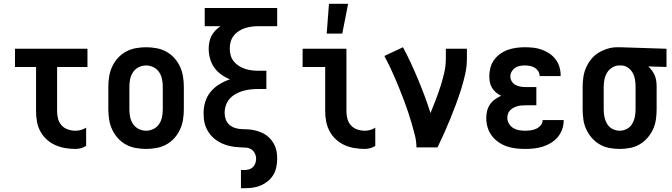

<svg xmlns="http://www.w3.org/2000/svg" viewBox="-20 -777 3540 1012"><path d="M378 8Q351 8 324 3.5Q297 -1 272 -12Q247 -23 226.5 -41.5Q206 -60 193 -84Q180 -108 175 -135Q170 -162 170 -189V-424H59V-520H441V-424H281V-189Q281 -169 286.5 -149.5Q292 -130 305.5 -115.5Q319 -101 338.5 -94.5Q358 -88 378 -88Q393 -88 407 -92Q421 -96 434 -104V-8Q421 0 407 4Q393 8 378 8Z M750 8Q723 8 695.5 3Q668 -2 644 -15Q620 -28 601.5 -48.5Q583 -69 571.5 -93.5Q560 -118 555.5 -145.5Q551 -173 551 -200V-320Q551 -347 555.5 -374.5Q560 -402 571.5 -426.5Q583 -451 601.5 -471.5Q620 -492 644 -505Q668 -518 695.5 -523Q723 -528 750 -528Q777 -528 804.5 -523Q832 -518 856 -505Q880 -492 898.5 -471.5Q917 -451 928.5 -426.5Q940 -402 944.5 -374.5Q949 -347 949 -320V-200Q949 -173 944.5 -145.5Q940 -118 928.5 -93.5Q917 -69 898.5 -48.5Q880 -28 856 -15Q832 -2 804.5 3Q777 8 750 8ZM750 -88Q770 -88 788.5 -97Q807 -106 818.5 -123Q830 -140 834 -160Q838 -180 838 -200V-320Q838 -340 834 -360Q830 -380 818.5 -397Q807 -414 788.5 -423Q770 -432 750 -432Q730 -432 711.5 -423Q693 -414 681.5 -397Q670 -380 666 -360Q662 -340 662 -320V-200Q662 -180 666 -160Q670 -140 681.5 -123Q693 -106 711.5 -97Q730 -88 750 -88Z M1250 215V119H1270Q1282 119 1293.5 115.5Q1305 112 1313.5 103.5Q1322 95 1326 83Q1330 71 1330 60Q1330 45 1323 31Q1316 17 1303.5 9.5Q1291 2 1275.5 1Q1260 0 1245.5 -0.5Q1231 -1 1216 -3Q1201 -5 1186.5 -8.5Q1172 -12 1158.5 -17.5Q1145 -23 1132 -30.5Q1119 -38 1107.5 -48Q1096 -58 1087 -69.5Q1078 -81 1071 -94.5Q1064 -108 1060 -122Q1056 -136 1054.5 -151Q1053 -166 1053 -181Q1053 -211 1062 -240.5Q1071 -270 1090.5 -293.5Q1110 -317 1136.5 -333Q1163 -349 1192 -359Q1167 -369 1145.5 -384.5Q1124 -400 1109 -421.5Q1094 -443 1087 -468.5Q1080 -494 1080 -520Q1080 -538 1083.5 -555.5Q1087 -573 1095 -588.5Q1103 -604 1115.5 -616.5Q1128 -629 1142 -639H1059V-735H1441V-639H1346Q1327 -639 1309 -637Q1291 -635 1273.5 -629.5Q1256 -624 1240 -614Q1224 -604 1212.5 -589.5Q1201 -575 1196 -557.5Q1191 -540 1191 -521Q1191 -503 1196 -485Q1201 -467 1212.5 -453Q1224 -439 1240 -429Q1256 -419 1273.5 -413.5Q1291 -408 1309 -406Q1327 -404 1346 -404H1384V-308H1346Q1325 -308 1304 -306Q1283 -304 1263 -298.5Q1243 -293 1224.5 -283Q1206 -273 1192 -258Q1178 -243 1171 -223Q1164 -203 1164 -182Q1164 -164 1170 -147.5Q1176 -131 1189 -119.5Q1202 -108 1219 -102.5Q1236 -97 1253.5 -96.5Q1271 -96 1288.5 -95Q1306 -94 1323 -90Q1340 -86 1356 -79.5Q1372 -73 1386 -62.5Q1400 -52 1411 -38Q1422 -24 1429 -8Q1436 8 1438.5 25Q1441 42 1441 59Q1441 81 1436.5 103Q1432 125 1421 144Q1410 163 1393 177Q1376 191 1355.5 200Q1335 209 1313.5 212Q1292 215 1270 215Z M1903 8Q1876 8 1848.5 3.5Q1821 -1 1796.5 -12Q1772 -23 1751.5 -41.5Q1731 -60 1718 -84Q1705 -108 1699.5 -135Q1694 -162 1694 -189V-424H1575V-520H1806V-189Q1806 -169 1811.5 -149.5Q1817 -130 1830.5 -115.5Q1844 -101 1863.5 -94.5Q1883 -88 1903 -88Q1917 -88 1931.5 -92Q1946 -96 1958 -104V-8Q1946 0 1931.5 4Q1917 8 1903 8ZM1702 -600 1714 -757H1815L1784 -600Z M2175 0Q2175 -32 2167 -63.5Q2159 -95 2150 -126Q2141 -157 2131 -187Q2121 -217 2109.5 -247.5Q2098 -278 2086 -307.5Q2074 -337 2061.5 -366.5Q2049 -396 2035 -425Q2021 -454 2006 -482L2104 -528Q2126 -487 2146 -444Q2166 -401 2184 -357.5Q2202 -314 2218.5 -270Q2235 -226 2249 -181Q2263 -215 2276.5 -250Q2290 -285 2301.5 -321Q2313 -357 2321.5 -393.5Q2330 -430 2330 -468V-520H2441V-468Q2441 -427 2432 -386.5Q2423 -346 2410.5 -306.5Q2398 -267 2383.5 -228Q2369 -189 2353.5 -151Q2338 -113 2321 -75Q2304 -37 2286 0Z M2747 8Q2722 8 2697.5 5Q2673 2 2650 -6Q2627 -14 2606.5 -28.5Q2586 -43 2571.5 -62.5Q2557 -82 2550 -106Q2543 -130 2543 -155Q2543 -174 2547.5 -192.5Q2552 -211 2562.5 -226.5Q2573 -242 2588.5 -253Q2604 -264 2621 -272Q2607 -279 2594.5 -289.5Q2582 -300 2573.5 -314Q2565 -328 2562 -343.5Q2559 -359 2559 -376Q2559 -398 2565 -420.5Q2571 -443 2584.5 -461.5Q2598 -480 2617 -493.5Q2636 -507 2657.5 -514.5Q2679 -522 2701.5 -525Q2724 -528 2747 -528Q2769 -528 2791.5 -525.5Q2814 -523 2835 -515.5Q2856 -508 2875 -495.5Q2894 -483 2907.5 -465.5Q2921 -448 2928 -426Q2935 -404 2935 -382V-376H2824V-378Q2824 -391 2816.5 -402.5Q2809 -414 2797.5 -420.5Q2786 -427 2773 -429.5Q2760 -432 2747 -432Q2733 -432 2719.5 -429.5Q2706 -427 2695 -419.5Q2684 -412 2677 -400Q2670 -388 2670 -374Q2670 -360 2677.5 -348Q2685 -336 2697 -329.5Q2709 -323 2722.5 -320.5Q2736 -318 2750 -318H2807V-222H2750Q2739 -222 2728 -221Q2717 -220 2706.5 -217Q2696 -214 2686.5 -209Q2677 -204 2669 -196Q2661 -188 2657.5 -177.5Q2654 -167 2654 -156Q2654 -140 2662.5 -125.5Q2671 -111 2684.5 -102.5Q2698 -94 2714.5 -91Q2731 -88 2747 -88Q2762 -88 2777 -90Q2792 -92 2805.5 -98Q2819 -104 2829.5 -116Q2840 -128 2840 -143V-144H2951V-140Q2951 -117 2942.5 -94Q2934 -71 2919 -53.5Q2904 -36 2883.5 -23.5Q2863 -11 2840.5 -4Q2818 3 2794.5 5.5Q2771 8 2747 8Z M3246 8Q3219 8 3192 3Q3165 -2 3141.5 -15.5Q3118 -29 3100 -49.5Q3082 -70 3070.5 -94.5Q3059 -119 3055 -146Q3051 -173 3051 -200V-320Q3051 -346 3055 -372Q3059 -398 3069.5 -421.5Q3080 -445 3096.5 -465.5Q3113 -486 3135.5 -499.5Q3158 -513 3183 -520.5Q3208 -528 3234 -528H3250L3493 -520V-424L3397 -427Q3408 -417 3417 -404.5Q3426 -392 3431.5 -378.5Q3437 -365 3439 -350Q3441 -335 3441 -320V-200Q3441 -173 3437 -146Q3433 -119 3421.5 -94.5Q3410 -70 3392 -49.5Q3374 -29 3350.5 -15.5Q3327 -2 3300 3Q3273 8 3246 8ZM3246 -88Q3266 -88 3284 -97.5Q3302 -107 3312 -124Q3322 -141 3326 -160.5Q3330 -180 3330 -200V-320Q3330 -339 3327 -357.5Q3324 -376 3315 -392.5Q3306 -409 3290.5 -420Q3275 -431 3256 -432H3244Q3225 -432 3207.5 -421.5Q3190 -411 3180 -394.5Q3170 -378 3166 -358.5Q3162 -339 3162 -320V-200Q3162 -180 3166 -160.5Q3170 -141 3180 -124Q3190 -107 3208 -97.5Q3226 -88 3246 -88Z"/></svg>

Font: Iosevka Fixed
Style: Bold
Weight: 700
Monospace: yes
Designer: Belleve Invis
Foundry: Belleve Invis
Version: Version 32.3.0